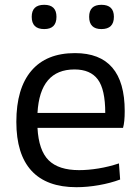

<svg xmlns="http://www.w3.org/2000/svg" viewBox="-20 -770 584 799"><path d="M164 -649Q112 -649 112 -700Q112 -750 164 -750Q215 -750 215 -700Q215 -649 164 -649ZM402 -649Q351 -649 351 -700Q351 -750 402 -750Q454 -750 454 -700Q454 -649 402 -649ZM298 9Q174 9 111 -59.5Q48 -128 48 -263Q48 -402 110.5 -475.5Q173 -549 292 -549Q499 -549 499 -308Q499 -262 492 -238H136Q141 -144 182.5 -103Q224 -62 309 -62Q347 -62 390 -69Q433 -76 475 -90L480 -23Q440 -8 391.5 0.5Q343 9 298 9ZM290 -481Q146 -481 136 -300H418Q418 -398 387 -439.5Q356 -481 290 -481Z"/></svg>

Font: Encode Sans
Style: Regular
Weight: 400
Designer: Pablo Impallari, Andres Torresi
Foundry: Pablo Impallari, Andres Torresi
Version: Version 1.000; ttfautohint (v1.00) -l 8 -r 50 -G 200 -x 14 -